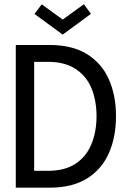

<svg xmlns="http://www.w3.org/2000/svg" viewBox="-20 -868 610 888"><path d="M53 -660H208.5Q314 -660 382.2 -617.8Q450.5 -575.5 483.5 -501Q516.5 -426.5 516.5 -330.5Q516.5 -234 483.5 -159.5Q450.5 -85 382.5 -42.5Q314.5 0 208.5 0H53ZM138 -582V-78H201.5Q279.5 -78 329 -110.5Q378.5 -143 402.2 -199.8Q426 -256.5 426.5 -329.5Q426.5 -403 403 -459.8Q379.5 -516.5 329.5 -549.2Q279.5 -582 201.5 -582ZM270 -708 139.5 -803.5 173 -848 270 -777.5 368 -848.5 400.5 -804Z"/></svg>

Font: League Spartan Thin
Style: Regular
Weight: 400
Version: Version 2.002